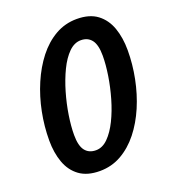

<svg xmlns="http://www.w3.org/2000/svg" viewBox="-138 -851 863 966"><g transform="rotate(-20 294.0 -368.5)"><path d="M232 11Q165 11 123.5 -19.2Q82 -49.5 63 -102Q44 -154.5 44 -220.5Q44 -296 59 -371.2Q74 -446.5 103 -514.2Q132 -582 173.2 -634.8Q214.5 -687.5 267.2 -717.8Q320 -748 382.5 -748Q450.5 -748 491.8 -717Q533 -686 551.8 -632.8Q570.5 -579.5 570.5 -513Q570.5 -438 555.5 -362.8Q540.5 -287.5 511.8 -220.2Q483 -153 441.8 -101Q400.5 -49 347.8 -19Q295 11 232 11ZM249 -94Q284 -94 313.8 -123.8Q343.5 -153.5 367.5 -202.2Q391.5 -251 408.2 -309Q425 -367 434 -425Q443 -483 443 -530Q443 -588 422.8 -614.2Q402.5 -640.5 365.5 -640.5Q330.5 -640.5 300.5 -610.8Q270.5 -581 246.8 -531.8Q223 -482.5 206 -424.2Q189 -366 180 -308Q171 -250 171 -203.5Q171 -146 191.2 -120Q211.5 -94 249 -94Z"/></g></svg>

Font: Epilogue SemiBold
Style: Italic
Weight: 600
Italic angle: -12°
Designer: Tyler Finck
Foundry: Etcetera Type Co
Version: Version 2.111; ttfautohint (v1.8.3)